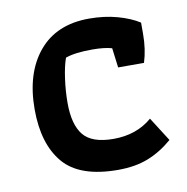

<svg xmlns="http://www.w3.org/2000/svg" viewBox="-62 -538 592 607"><g transform="rotate(-10 234.0 -234.5)"><path d="M43 -225Q43 -341 100 -409.5Q157 -478 262 -478Q311 -478 352.5 -466.5Q394 -455 422 -437V-401Q422 -351 409 -310H326L318 -373Q294 -380 255 -380Q199 -380 169 -369Q160 -344 154.5 -304.5Q149 -265 149 -227Q149 -157 176.5 -123.5Q204 -90 273 -90Q347 -90 397 -133L446 -56Q409 -24 367.5 -7.5Q326 9 270 9Q147 9 95 -52.5Q43 -114 43 -225Z"/></g></svg>

Font: Athiti SemiBold
Style: Regular
Weight: 600
Designer: CadsonDemak Team
Foundry: CadsonDemak
Version: Version 1.033